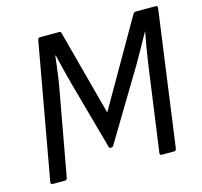

<svg xmlns="http://www.w3.org/2000/svg" viewBox="-97 -761 910 867"><g transform="rotate(-15 358.0 -327.5)"><path d="M46 0Q36 0 37 -10L151 -646Q154 -655 161 -655H251Q256 -655 258 -653Q260 -651 261 -646L367 -248L596 -646Q602 -655 609 -655H702Q712 -655 711 -645L624 -10Q622 0 614 0H555Q546 0 547 -10L603 -415Q608 -450 614 -485.5Q620 -521 627 -557H626Q607 -523 588.5 -489.5Q570 -456 550 -422L354 -96Q350 -90 344 -90H341Q335 -90 333 -96L242 -425Q233 -458 225 -491Q217 -524 209 -557H207Q203 -523 198.5 -488Q194 -453 188 -418L114 -10Q111 0 104 0Z"/></g></svg>

Font: Sofia Sans Semi Condensed
Style: Italic
Weight: 400
Italic angle: -9°
Designer: Botio Nikoltchev, Ani Petrova
Foundry: lettersoup
Version: Version 4.101